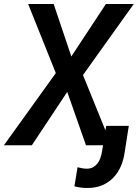

<svg xmlns="http://www.w3.org/2000/svg" viewBox="-42 -731 693 966"><path d="M316.9 -446.8 490.7 -710.9H630.9L375.5 -353.5L519 0H390.6L296.4 -268.6L118.2 0H-22.5L238.8 -363.3L99.6 -710.9H228ZM606 -97.7 585.9 31.2Q580.6 71.3 566.2 105Q551.8 138.7 527.8 163.3Q503.9 188 470.9 201.7Q438 215.3 395.5 214.8Q378.9 214.8 363.5 212.6Q348.1 210.4 332.5 206.5L348.1 110.4Q359.4 113.3 371.1 115.5Q382.8 117.7 395 117.7Q413.6 117.7 426.8 110.1Q439.9 102.5 449 90.6Q458 78.6 463.4 63Q468.8 47.4 471.2 31.2L492.2 -97.7Z"/></svg>

Font: Roboto Mono Medium
Style: Italic
Weight: 500
Designer: Google
Version: Version 2.000985; 2015; ttfautohint (v1.3)